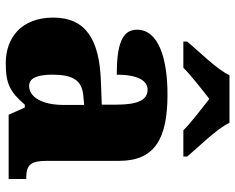

<svg xmlns="http://www.w3.org/2000/svg" viewBox="-95 -711 816 666"><g transform="rotate(90 313.0 -378.0)"><path d="M124 -619V-606H215C236 -628 293 -673 323 -696C353 -673 411 -628 432 -606H523V-619C492 -657 427 -721 406 -766H241C220 -721 155 -657 124 -619ZM199 10C270 10 298 -4 343 -56H353L378 0H601V-61H597C552 -61 538 -77 538 -131V-383C538 -507 461 -551 308 -551C185 -551 83 -521 83 -445C83 -394 133 -375 239 -375C239 -446 259 -482 291 -482C326 -482 343 -449 343 -375V-323L262 -320C114 -315 41 -265 41 -155C41 -43 112 10 199 10ZM278 -71C251 -71 239 -99 239 -152C239 -220 257 -255 313 -259L344 -262V-191C344 -118 318 -71 278 -71Z"/></g></svg>

Font: Noto Serif Georgian Black
Style: Regular
Weight: 900
Designer: Monotype Design Team, Akaki Razmadze
Foundry: Google LLC
Version: Version 2.003